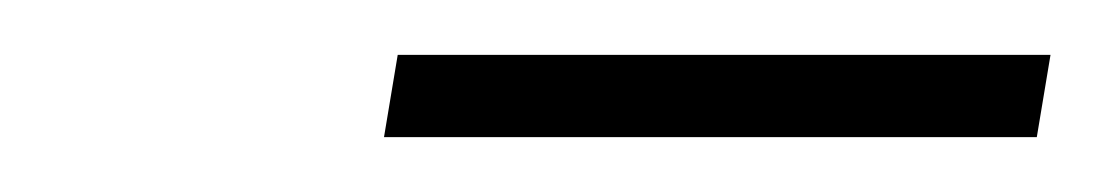

<svg xmlns="http://www.w3.org/2000/svg" viewBox="-20 -728 403 70"><path d="M120 -678 125 -708H363L358 -678Z"/></svg>

Font: Georama ExtraCondensed Thin ExtraLight
Style: Italic
Weight: 250
Italic angle: -9°
Version: Version 1.001